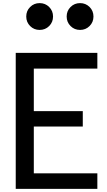

<svg xmlns="http://www.w3.org/2000/svg" viewBox="-20 -1215 690 1235"><path d="M148.8 -1108.8Q148.8 -1145 173.8 -1170Q198.8 -1195 235 -1195Q271.2 -1195 296.2 -1170Q321.2 -1145 321.2 -1108.8Q321.2 -1072.5 296.2 -1047.5Q271.2 -1022.5 235 -1022.5Q198.8 -1022.5 173.8 -1047.5Q148.8 -1072.5 148.8 -1108.8ZM408.8 -1108.8Q408.8 -1145 433.8 -1170Q458.8 -1195 495 -1195Q531.2 -1195 556.2 -1170Q581.2 -1145 581.2 -1108.8Q581.2 -1072.5 556.2 -1047.5Q531.2 -1022.5 495 -1022.5Q458.8 -1022.5 433.8 -1047.5Q408.8 -1072.5 408.8 -1108.8ZM81.2 -875H606.2V-773.8H197.5V-500H512.5V-401.2H197.5V-100H606.2V0H81.2Z"/></svg>

Font: Abordage
Style: Regular
Weight: 400
Designer: Ange Degheest & Eugénie Bidaut
Foundry: Velvetyne Type Foundry
Version: Version 1.000;FEAKit 1.0